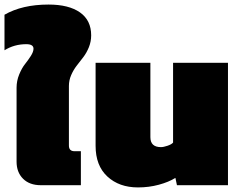

<svg xmlns="http://www.w3.org/2000/svg" viewBox="-55 -817 1061 847"><path d="M125 0Q75.2 0 46.6 -28.6Q18.1 -57.1 18.1 -104V-430.2Q18.1 -460.4 29.8 -488.8Q41.5 -517.1 55.4 -534.4Q69.3 -551.8 81.1 -570.3Q92.8 -588.9 92.8 -602.1Q92.8 -622.1 61 -622.1Q7.8 -622.1 -35.2 -595.2V-752Q43 -796.9 159.2 -796.9Q248.5 -796.9 297.9 -762.2Q347.2 -727.5 347.2 -661.1Q347.2 -633.8 337.2 -608.9Q327.1 -584 312.5 -564.9Q297.9 -545.9 283.4 -527.3Q269 -508.8 259 -485.8Q249 -462.9 249 -438V-174.8Q249 -149.9 273.9 -149.9H301.8V0Z M553.7 9.8Q470.7 9.8 418.7 -38.3Q366.7 -86.4 366.7 -173.8V-540H608.4V-211.9Q608.4 -168 654.8 -168Q666.5 -168 684.3 -174.1Q702.1 -180.2 708.5 -188V-540H950.7V0H725.6L718.8 -32.2Q689 -13.7 645.5 -2Q602.1 9.8 553.7 9.8Z"/></svg>

Font: Kanit Black
Style: Regular
Weight: 900
Designer: Katatrad Team
Foundry: CadsonDemak
Version: Version 1.000;PS 001.000;hotconv 1.0.88;makeotf.lib2.5.64775